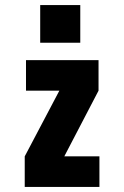

<svg xmlns="http://www.w3.org/2000/svg" viewBox="-20 -737 490 757"><path d="M77.5 0V-120.5L214 -379.5H82.5V-500H368.5V-379.5L233.5 -120.5H372V0ZM138.5 -717H296.5V-568.5H138.5Z"/></svg>

Font: Trispace Condensed
Style: Bold
Weight: 700
Width: 3
Designer: Tyler Finck
Foundry: Etcetera Type Company
Version: Version 1.210; ttfautohint (v1.8.3)